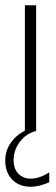

<svg xmlns="http://www.w3.org/2000/svg" viewBox="-40 -500 213 733"><path d="M98 0Q61 9 36.5 40.5Q12 72 12 113Q12 144 30 163Q48 182 77 182Q111 182 148 158V196Q108 213 78 213Q33 213 6.5 185.5Q-20 158 -20 113Q-20 76 0.5 46Q21 16 55 -1V-480H98Z"/></svg>

Font: Glametrix
Style: Light
Weight: 300
Designer: gluk
Foundry: gluk
Version: Version 0.40